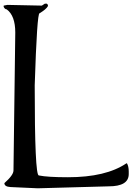

<svg xmlns="http://www.w3.org/2000/svg" viewBox="-24 -1019 741 1051"><path d="M221.7 -999H232.4L238.3 -992.2V-985.4Q228.5 -967.8 192.4 -946.3Q178.7 -946.3 166 -551.8Q166 -58.6 188.5 -58.6Q236.3 -48.8 347.7 -48.8Q555.7 -48.8 668 -125H670.9Q680.7 -108.4 680.7 -80.1V-66.4Q680.7 1 571.3 1L182.6 11.7L33.2 4.9Q0 2.9 0 -16.6Q49.8 -60.5 49.8 -85.9L59.6 -840.8Q59.6 -933.6 12.7 -967.8Q2.9 -967.8 -3.9 -981.4V-988.3L16.6 -992.2L205.1 -988.3Z"/></svg>

Font: EG Dragon Caps 
Style: Regular
Weight: 400
Designer: Bill Roach / W.K. Roach
Version: Version 1.00 April 18, 2012, initial release